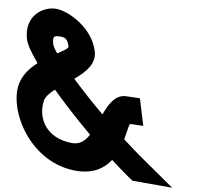

<svg xmlns="http://www.w3.org/2000/svg" viewBox="-202 -865 1071 1010"><g transform="rotate(10 334.0 -359.5)"><path d="M85.1 -350.1C59.9 -327.3 41.2 -305 37.8 -282C23.8 -187 85.1 -88 224.8 -89C264 -89.3 288.9 -113.9 307.9 -148.7C229 -214.9 151.4 -284.9 85.1 -350.1ZM445.4 -38.3C413.2 11.3 359.6 50.6 267.6 51C25.9 52 -128.6 -195 -107.9 -340C-100.1 -393.5 -67.5 -436.7 -29.5 -471.4C-70.6 -519.3 -98.3 -559.4 -106.2 -586L-106.5 -587C-141.1 -710 -48.1 -769 15.6 -770C81.3 -771 219.2 -706 255.8 -586C276.3 -522.3 230.2 -470.5 175.2 -424C226.7 -374.9 288.4 -319.8 353.6 -265C376.1 -326 403.2 -379.7 461.5 -381L532.9 -383L575.7 -243L508.3 -241C499.5 -240.6 498.3 -203.6 489 -156.1C528.1 -126 566.9 -97.6 604 -72L781.6 51H569.6L544.4 34C512.8 12.1 479.5 -12.3 445.4 -38.3ZM63.3 -540.1C95.8 -561.2 118.9 -576 115.8 -586C104.2 -624 90.1 -631 60.4 -630C30.7 -629 23.2 -624 34.5 -584C37.2 -574.6 47.3 -559.5 63.3 -540.1Z"/></g></svg>

Font: Nordica Plus
Style: NordicaClassicRgOpObl
Weight: 500
Version: Version 1.01